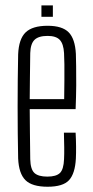

<svg xmlns="http://www.w3.org/2000/svg" viewBox="-20 -704 352 730"><path d="M161 6Q102 6 76.8 -19Q51.5 -44 49 -101.5Q48 -148 47.5 -197.8Q47 -247.5 47 -299Q47 -350.5 47.5 -400.5Q48 -450.5 49 -497.5Q51.5 -556 77.5 -581Q103.5 -606 161 -606Q216.5 -606 241 -581.2Q265.5 -556.5 268.5 -499Q269 -482.5 269.5 -452Q270 -421.5 269.8 -380Q269.5 -338.5 267.5 -289H93Q93 -245.5 93.8 -199.2Q94.5 -153 95 -98.5Q96 -60 111 -46.2Q126 -32.5 160 -32.5Q193.5 -32.5 207.8 -46.2Q222 -60 223.5 -98.5Q224.5 -118.5 224.2 -143.8Q224 -169 223 -199.5H267.5Q269 -172.5 269.2 -147.5Q269.5 -122.5 268.5 -101.5Q265.5 -44 242.5 -19Q219.5 6 161 6ZM93 -327H224Q224.5 -363 224.8 -397.5Q225 -432 224.8 -459.5Q224.5 -487 223.5 -502Q221.5 -537.5 207.2 -552.5Q193 -567.5 161 -567.5Q126.5 -567.5 111.2 -552.5Q96 -537.5 95 -502Q94.5 -452.5 93.8 -410Q93 -367.5 93 -327ZM137.5 -640V-683.5H181V-640Z"/></svg>

Font: Big Shoulders Display Thin Light
Style: Regular
Weight: 300
Version: Version 2.002